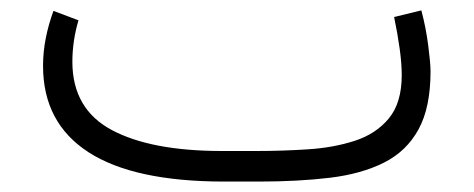

<svg xmlns="http://www.w3.org/2000/svg" viewBox="-20 -348 908 368"><path d="M476.1 0H410.2Q236.3 0 149.4 -56.4Q62.5 -112.8 62.5 -221.7Q62.5 -249 67.9 -275.6Q73.2 -302.2 82.5 -327.1L130.4 -309.1Q118.7 -269.5 118.7 -229Q119.1 -138.7 194.6 -98.6Q270 -58.6 405.3 -58.6H472.7Q521.5 -58.6 570.3 -61.8Q619.1 -64.9 659.9 -78.1Q700.7 -91.3 725.3 -121.1Q750 -150.9 750 -204.1Q750 -225.6 746.1 -254.2Q742.2 -282.7 735.4 -315.4L787.6 -328.1Q796.4 -294.9 800.8 -260.7Q805.2 -226.6 805.2 -211.4Q805.2 -142.1 782.2 -100.1Q759.3 -58.1 716.1 -36.4Q672.9 -14.6 612.3 -7.3Q551.8 0 476.1 0Z"/></svg>

Font: Vazir Thin FD-UI
Style: Thin-FD-UI
Weight: 100
Designer: Saber Rastikerdar
Foundry: Saber Rastikerdar
Version: Version 30.1.0